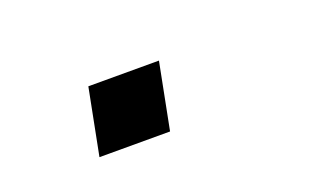

<svg xmlns="http://www.w3.org/2000/svg" viewBox="-32 -291 731 426"><g transform="rotate(-20 333.5 -78.0)"><path d="M181.6 -156.2H348.3L317.7 0H151Z"/></g></svg>

Font: Monoid
Style: Italic
Weight: 400
Width: 4
Italic angle: -11°
Monospace: yes
Version: Version 0.61